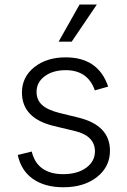

<svg xmlns="http://www.w3.org/2000/svg" viewBox="-20 -802 553 834"><path d="M449.9 -425.8 392 -409.4Q361.5 -497.2 265.3 -497.2Q209.9 -497.2 174.4 -470.9Q138.8 -444.6 138.8 -403.1Q138.8 -367.9 162.8 -346.1Q186.8 -324.2 238.3 -311.4L320.7 -291.2Q457.7 -257.5 457.7 -147.4Q457.7 -77.8 401.5 -33.2Q345.2 11.4 255.3 11.4Q174.7 11.4 123 -24.9Q71.4 -61.1 57.2 -128.9L117.9 -143.8Q129.3 -95.2 163.9 -70.3Q198.5 -45.5 254.3 -45.5Q316.4 -45.5 354.4 -73.3Q392.4 -101.2 392.4 -144.5Q392.4 -212.4 303.6 -233.3L214.5 -254.6Q75.3 -288 75.3 -400.2Q75.3 -467.3 128.9 -510.1Q182.5 -552.9 265.3 -552.9Q407 -552.9 449.9 -425.8ZM234.7 -621.1 325.6 -782.3H400.6L291.5 -621.1Z"/></svg>

Font: Inter Light BETA
Style: Regular
Weight: 300
Designer: Rasmus Andersson
Foundry: rsms
Version: Version 3.011;git-f93a4a705